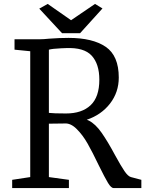

<svg xmlns="http://www.w3.org/2000/svg" viewBox="-20 -958 740 978"><path d="M42 0ZM585 -563Q585 -488 540.5 -430.5Q496 -373 422 -348L432 -344Q466 -327 497.5 -282Q529 -237 567 -166Q596 -113 614 -86.5Q632 -60 647 -56L700 -42V0H559Q546 0 530 -26.5Q514 -53 483 -116Q451 -183 426 -227Q401 -271 370 -301.5Q339 -332 308 -329Q285 -328 229 -328V-56L331 -42V0H42V-42L134 -56V-697L54 -705V-758H182Q202 -758 230 -761Q284 -765 329 -765Q452 -765 518.5 -719.5Q585 -674 585 -563ZM291 -712Q247 -710 229 -705V-383Q253 -380 316 -380Q397 -380 441.5 -422Q486 -464 486 -552Q486 -632 447 -674.5Q408 -717 316 -713Q308 -712 291 -712ZM223 -938 342 -855 464 -938 502 -915 388 -789H296L180 -914Z"/></svg>

Font: Martel DemiBold
Style: Regular
Weight: 600
Designer: Dan Reynolds
Foundry: Dan Reynolds
Version: Version 1.001; ttfautohint (v1.1) -l 5 -r 5 -G 72 -x 0 -D la